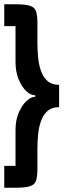

<svg xmlns="http://www.w3.org/2000/svg" viewBox="-20 -753 318 903"><path d="M0 130V27H53V-142Q53 -188 68 -223Q83 -258 104.5 -278Q126 -298 146 -298V-305Q126 -304 104.5 -323.5Q83 -343 68 -379Q53 -415 53 -461V-630H0V-733H52Q102 -733 123.5 -725Q145 -717 150.5 -697Q156 -677 156 -640V-550Q156 -516 159.5 -481Q163 -446 173.5 -417.5Q184 -389 204 -371.5Q224 -354 258 -354V-249Q224 -249 204 -231.5Q184 -214 173.5 -185.5Q163 -157 159.5 -122.5Q156 -88 156 -53V37Q156 74 150.5 94Q145 114 123.5 122Q102 130 52 130Z"/></svg>

Font: Karantina
Style: Bold
Weight: 700
Designer: Rony Koch
Foundry: Rony Koch
Version: Version 1.000; ttfautohint (v1.8.3)